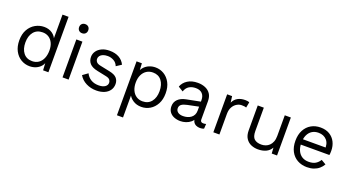

<svg xmlns="http://www.w3.org/2000/svg" viewBox="-59 -1448 4334 2376"><g transform="rotate(20 2107.5 -260.0)"><path d="M288 10Q226 10 174 -21Q122 -52 91 -110.5Q60 -169 60 -250Q60 -333 93 -391Q126 -449 180 -479.5Q234 -510 296 -510Q358 -510 403.5 -478Q449 -446 464 -393L454 -386V-730H534V0H464L457 -121L468 -127Q461 -83 434.5 -52.5Q408 -22 369.5 -6Q331 10 288 10ZM296 -60Q344 -60 379.5 -84Q415 -108 434.5 -152.5Q454 -197 454 -257Q454 -314 434.5 -355Q415 -396 380.5 -418Q346 -440 300 -440Q224 -440 182 -388Q140 -336 140 -250Q140 -164 181 -112Q222 -60 296 -60Z M800 -500V0H720V-500ZM760 -596Q733 -596 716.5 -612.5Q700 -629 700 -656Q700 -683 716.5 -699.5Q733 -716 760 -716Q787 -716 803.5 -699.5Q820 -683 820 -656Q820 -629 803.5 -612.5Q787 -596 760 -596Z M1166 10Q1093 10 1031.5 -21Q970 -52 937 -109L1005 -158Q1027 -112 1069.5 -86Q1112 -60 1172 -60Q1225 -60 1255 -80.5Q1285 -101 1285 -134Q1285 -155 1271.5 -172.5Q1258 -190 1220 -198L1100 -223Q1027 -238 995.5 -273Q964 -308 964 -360Q964 -401 987.5 -435Q1011 -469 1054.5 -489.5Q1098 -510 1157 -510Q1231 -510 1282 -481Q1333 -452 1358 -399L1291 -355Q1274 -399 1236 -419.5Q1198 -440 1157 -440Q1121 -440 1095.5 -430Q1070 -420 1056.5 -402.5Q1043 -385 1043 -363Q1043 -341 1058 -322.5Q1073 -304 1114 -296L1239 -270Q1309 -256 1337 -224Q1365 -192 1365 -146Q1365 -99 1340 -63.5Q1315 -28 1270 -9Q1225 10 1166 10Z M1513 210V-500H1583L1590 -378L1579 -392Q1592 -427 1618 -453.5Q1644 -480 1681 -495Q1718 -510 1761 -510Q1822 -510 1873.5 -479Q1925 -448 1956 -390Q1987 -332 1987 -250Q1987 -169 1955.5 -110.5Q1924 -52 1872 -21Q1820 10 1758 10Q1696 10 1649.5 -20.5Q1603 -51 1583 -98L1593 -113V210ZM1750 -60Q1824 -60 1865.5 -112Q1907 -164 1907 -250Q1907 -336 1866.5 -388Q1826 -440 1753 -440Q1705 -440 1669 -416.5Q1633 -393 1613 -350.5Q1593 -308 1593 -250Q1593 -193 1612.5 -150Q1632 -107 1667.5 -83.5Q1703 -60 1750 -60Z M2432 -323Q2432 -379 2402 -409.5Q2372 -440 2317 -440Q2265 -440 2229 -417.5Q2193 -395 2176 -345L2111 -385Q2131 -441 2185 -475.5Q2239 -510 2319 -510Q2373 -510 2417 -491.5Q2461 -473 2486.5 -435.5Q2512 -398 2512 -339V-97Q2512 -61 2550 -61Q2569 -61 2587 -66L2583 -3Q2563 7 2531 7Q2502 7 2479 -4Q2456 -15 2443 -37.5Q2430 -60 2431 -94L2450 -101Q2438 -62 2409 -37.5Q2380 -13 2344 -1.5Q2308 10 2273 10Q2229 10 2191 -5Q2153 -20 2130.5 -50.5Q2108 -81 2108 -126Q2108 -182 2145.5 -218.5Q2183 -255 2250 -268L2448 -307V-241L2287 -208Q2238 -198 2214 -180Q2190 -162 2190 -130Q2190 -99 2214.5 -79.5Q2239 -60 2284 -60Q2313 -60 2339.5 -67.5Q2366 -75 2387 -90.5Q2408 -106 2420 -129.5Q2432 -153 2432 -185Z M2706 0V-500H2771L2782 -418Q2803 -464 2843.5 -487Q2884 -510 2942 -510Q2955 -510 2970.5 -508Q2986 -506 2997 -500L2983 -427Q2972 -431 2959 -433Q2946 -435 2922 -435Q2891 -435 2859.5 -417Q2828 -399 2807 -362.5Q2786 -326 2786 -270V0Z M3295 10Q3247 10 3204.5 -8Q3162 -26 3135.5 -66.5Q3109 -107 3109 -172V-500H3189V-193Q3189 -117 3222 -88.5Q3255 -60 3315 -60Q3343 -60 3370 -69.5Q3397 -79 3418.5 -99.5Q3440 -120 3452.5 -152Q3465 -184 3465 -228V-500H3545V0H3475L3470 -76Q3444 -31 3399.5 -10.5Q3355 10 3295 10Z M3940 10Q3869 10 3813.5 -21Q3758 -52 3727 -110.5Q3696 -169 3696 -250Q3696 -331 3727 -389.5Q3758 -448 3812 -479Q3866 -510 3935 -510Q4005 -510 4054.5 -480Q4104 -450 4130 -398.5Q4156 -347 4156 -283Q4156 -266 4155 -252Q4154 -238 4152 -227H3748V-298H4117L4075 -267Q4083 -350 4042.5 -395Q4002 -440 3933 -440Q3884 -440 3848.5 -417.5Q3813 -395 3793.5 -352.5Q3774 -310 3774 -250Q3774 -191 3794 -148Q3814 -105 3850.5 -82.5Q3887 -60 3938 -60Q3993 -60 4027.5 -81Q4062 -102 4083 -138L4146 -101Q4127 -67 4097.5 -42Q4068 -17 4028.5 -3.5Q3989 10 3940 10Z"/></g></svg>

Font: Work Sans
Style: Regular
Weight: 400
Designer: Wei Huang
Foundry: Wei Huang
Version: Version 2.006; ttfautohint (v1.8.1.43-b0c9)